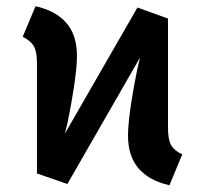

<svg xmlns="http://www.w3.org/2000/svg" viewBox="-20 -564 640 600"><path d="M190.5 11 95.5 -22 182.5 -146 409.5 -540.5 505 -506 417.5 -384ZM509.5 15Q446 0.5 413 -37.8Q380 -76 380 -140.5Q380 -158.5 382.5 -183.8Q385 -209 389.2 -237.2Q393.5 -265.5 398.5 -293.2Q403.5 -321 408.5 -344.8Q413.5 -368.5 417.5 -384L505 -506V-164Q505 -127 515 -110Q525 -93 549.5 -81.5ZM91 -544.5Q154.5 -530.5 187.5 -492.2Q220.5 -454 220.5 -389.5Q220.5 -371 218 -346Q215.5 -321 211.2 -292.8Q207 -264.5 202 -236.8Q197 -209 192 -185.2Q187 -161.5 182.5 -146L95.5 -22V-366Q95.5 -403 85.5 -420Q75.5 -437 51 -449Z"/></svg>

Font: Fira Code Light SemiBold
Style: Regular
Weight: 600
Monospace: yes
Version: Version 5.002